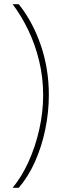

<svg xmlns="http://www.w3.org/2000/svg" viewBox="-20 -734 303 912"><path d="M212 -283Q212 -201 195 -119Q178 -37 146 34.5Q114 106 69 158H40Q83 106 115.5 34.5Q148 -37 166.5 -119Q185 -201 185 -282Q185 -366 166 -444.5Q147 -523 114 -591.5Q81 -660 40 -714H69Q135 -632 173.5 -520Q212 -408 212 -283Z"/></svg>

Font: Noto Sans Gujarati ExtraCondensed Thin
Style: Regular
Weight: 100
Width: 2
Designer: Jelle Bosma - Monotype Design Team, Universal Thirst
Foundry: Monotype Imaging Inc.
Version: Version 2.106; ttfautohint (v1.8.4.7-5d5b)